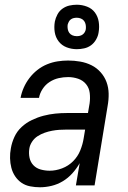

<svg xmlns="http://www.w3.org/2000/svg" viewBox="-20 -784 540 812"><path d="M149 8Q128 8 107.5 4Q87 0 71 -11Q55 -22 44 -38.5Q33 -55 28 -74.5Q23 -94 22.5 -115Q22 -136 26 -157Q30 -181 41 -205Q52 -229 71.5 -247Q91 -265 115 -276.5Q139 -288 164 -294.5Q189 -301 213.5 -303.5Q238 -306 263 -306H352L359 -347Q362 -369 359.5 -390.5Q357 -412 344 -428Q331 -444 310.5 -451Q290 -458 268 -458Q248 -458 228 -453.5Q208 -449 190 -437.5Q172 -426 160 -407.5Q148 -389 145 -370H67Q71 -392 80.5 -413.5Q90 -435 104.5 -454Q119 -473 138 -488Q157 -503 179 -512Q201 -521 223.5 -524.5Q246 -528 268 -528Q294 -528 319.5 -523.5Q345 -519 367 -508Q389 -497 405.5 -478.5Q422 -460 430.5 -437Q439 -414 439.5 -388Q440 -362 435 -335L380 0H301L317 -94Q304 -71 286 -51Q268 -31 245.5 -17.5Q223 -4 198 2Q173 8 149 8ZM190 -62Q216 -62 242.5 -72Q269 -82 289 -102Q309 -122 319.5 -148Q330 -174 334 -200L340 -236H263Q247 -236 231.5 -235Q216 -234 200 -231Q184 -228 168.5 -222.5Q153 -217 139 -208Q125 -199 115.5 -184.5Q106 -170 104 -155Q101 -135 105 -116.5Q109 -98 121.5 -85Q134 -72 152.5 -67Q171 -62 190 -62ZM305 -576Q282 -576 261.5 -584Q241 -592 228 -609Q215 -626 211.5 -648Q208 -670 212 -693Q215 -708 223 -723Q231 -738 244.5 -747.5Q258 -757 273.5 -760.5Q289 -764 305 -764Q327 -764 348 -756Q369 -748 381.5 -731Q394 -714 397.5 -692Q401 -670 397 -647Q395 -632 386.5 -617Q378 -602 365 -592.5Q352 -583 336 -579.5Q320 -576 305 -576ZM305 -631Q311 -631 317.5 -632.5Q324 -634 329.5 -638Q335 -642 338.5 -648Q342 -654 343 -661Q344 -670 342.5 -679Q341 -688 336 -695Q331 -702 322.5 -705.5Q314 -709 305 -709Q298 -709 291.5 -707.5Q285 -706 279.5 -702Q274 -698 271 -692Q268 -686 266 -679Q265 -670 266.5 -661Q268 -652 273 -645Q278 -638 286.5 -634.5Q295 -631 305 -631Z"/></svg>

Font: Iosevka SS04
Style: Italic
Weight: 400
Italic angle: -9°
Monospace: yes
Designer: Belleve Invis
Foundry: Belleve Invis
Version: Version 19.0.0; ttfautohint (v1.8.4)